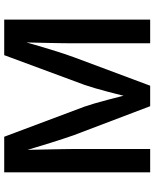

<svg xmlns="http://www.w3.org/2000/svg" viewBox="74 -842 768 957"><g transform="rotate(-90 458.5 -364.0)"><path d="M77.6 0V-727.5H254.9L405.3 -326.7Q412.1 -307.6 420.9 -277.3Q429.7 -247.1 439 -211.9Q448.2 -176.8 456.8 -142.8Q465.3 -108.9 471.2 -82H446.8Q453.1 -107.9 461.4 -141.4Q469.7 -174.8 479 -210.2Q488.3 -245.6 497.3 -276.4Q506.3 -307.1 513.2 -326.7L661.6 -727.5H838.9V0H720.7V-381.8Q720.7 -404.8 721.2 -436.8Q721.7 -468.8 722.4 -504.9Q723.1 -541 724.1 -578.1Q725.1 -615.2 725.6 -648.4H733.9Q724.1 -611.8 712.6 -573Q701.2 -534.2 690.2 -498Q679.2 -461.9 669.2 -431.6Q659.2 -401.4 651.9 -381.8L509.3 0H407.2L262.2 -381.8Q255.4 -401.4 245.6 -430.9Q235.8 -460.4 224.6 -496.3Q213.4 -532.2 201.7 -571.3Q189.9 -610.4 178.2 -648.4H188.5Q189.5 -617.7 190.2 -581.3Q190.9 -544.9 191.7 -508.3Q192.4 -471.7 193.1 -438.7Q193.8 -405.8 193.8 -381.8V0Z"/></g></svg>

Font: Inter
Style: 540
Weight: 540
Designer: Rasmus Andersson
Foundry: rsms
Version: Version 4.001;git-66647c0bb